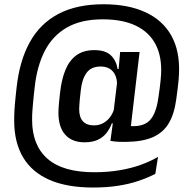

<svg xmlns="http://www.w3.org/2000/svg" viewBox="-20 -686 885 879"><path d="M367 -34.5Q310 -34.5 278.8 -69.2Q247.5 -104 247.5 -170Q247.5 -174.5 247.8 -180Q248 -185.5 248.5 -194.8Q249 -204 250.5 -220Q252 -236 255 -261.5Q261.5 -322 279.5 -365.8Q297.5 -409.5 329.8 -433Q362 -456.5 412 -456.5Q462.5 -456.5 487.2 -433Q512 -409.5 518.5 -370H542.5L515.5 -284Q516 -287.5 516 -290.8Q516 -294 516 -297Q516 -324.5 507 -343.2Q498 -362 481.2 -371.8Q464.5 -381.5 441 -381.5Q397.5 -381.5 376.5 -352.8Q355.5 -324 350 -274Q347 -248.5 345.5 -232.8Q344 -217 343.5 -208Q343 -199 342.8 -194.2Q342.5 -189.5 342.5 -186Q342.5 -149 359.8 -130.5Q377 -112 410.5 -112Q432.5 -112 450.8 -121.5Q469 -131 482.5 -148Q496 -165 502.5 -187.5L513.5 -121.5H492Q482.5 -96 467 -76.5Q451.5 -57 427.2 -45.8Q403 -34.5 367 -34.5ZM485.5 -41 500 -147.5 498.5 -163 519 -333 521 -347 529.5 -442.5 530 -448H619L572.5 -52ZM554 -110Q563.5 -109.5 570.8 -109Q578 -108.5 590.5 -108.5Q643.5 -108.5 669 -138.8Q694.5 -169 704 -232Q708.5 -260 711.2 -282.2Q714 -304.5 715.5 -320.8Q717 -337 717.5 -347Q721.5 -426 692.8 -482Q664 -538 603.2 -567.8Q542.5 -597.5 450.5 -597.5Q351 -597.5 285.8 -559.8Q220.5 -522 185 -452.8Q149.5 -383.5 139 -288.5Q136 -262.5 134 -243Q132 -223.5 130.8 -208.5Q129.5 -193.5 128.5 -181.2Q127.5 -169 127.2 -158.5Q127 -148 127 -137Q127 -21 197.5 40.8Q268 102.5 411 102.5Q475 102.5 528.8 93.2Q582.5 84 626.2 68Q670 52 703.5 32L691 110Q656 128 614 142.2Q572 156.5 520.5 164.5Q469 172.5 405.5 172.5Q287.5 172.5 207.2 137.8Q127 103 86 34.8Q45 -33.5 45 -133.5Q45 -145.5 45.2 -157.2Q45.5 -169 46.2 -181.8Q47 -194.5 48.2 -209.8Q49.5 -225 51.5 -243.8Q53.5 -262.5 56 -285.5Q69.5 -408.5 116.8 -493.5Q164 -578.5 247.8 -622.5Q331.5 -666.5 453.5 -666.5Q566.5 -666.5 645.5 -630.2Q724.5 -594 764.2 -523.2Q804 -452.5 799.5 -348.5Q799 -337 797.8 -321.5Q796.5 -306 793.8 -283.8Q791 -261.5 786.5 -228.5Q777.5 -163 752 -120.8Q726.5 -78.5 679.8 -58Q633 -37.5 559 -36.5Q539.5 -36 521.2 -37Q503 -38 485.5 -41Z"/></svg>

Font: Anek Gujarati Medium
Style: Regular
Weight: 500
Designer: Mrunmayee Ghaisas (Gujarati), Yesha Goshar (Latin)
Foundry: Ek Type
Version: Version 1.003